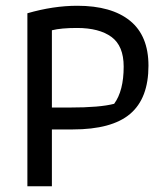

<svg xmlns="http://www.w3.org/2000/svg" viewBox="-20 -646 567 666"><path d="M75 -600Q165 -626 248 -626Q367 -626 431 -574Q495 -522 495 -418Q495 -305 431.5 -251Q368 -197 232 -197H160V0H75ZM222 -273Q327 -273 376 -286Q409 -331 409 -415Q409 -487 366.5 -518Q324 -549 247 -549Q192 -549 160 -541V-273Z"/></svg>

Font: Athiti Medium
Style: Regular
Weight: 500
Designer: CadsonDemak Team
Foundry: CadsonDemak
Version: Version 1.032